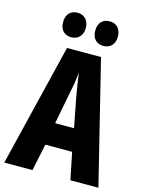

<svg xmlns="http://www.w3.org/2000/svg" viewBox="-134 -1001 817 1080"><g transform="rotate(15 274.0 -460.5)"><path d="M385 0 353 -157H197L164 0H0L174 -714H372L548 0ZM295 -464Q288 -501 283 -536Q278 -571 274 -599Q272 -572 266.5 -537.5Q261 -503 253 -466L219 -288H329ZM115 -849Q115 -884 133 -902.5Q151 -921 180 -921Q211 -921 229 -901.5Q247 -882 247 -849Q247 -817 229 -797.5Q211 -778 180 -778Q151 -778 133 -796.5Q115 -815 115 -849ZM302 -849Q302 -884 320 -902.5Q338 -921 368 -921Q399 -921 416.5 -901.5Q434 -882 434 -849Q434 -817 416.5 -797.5Q399 -778 368 -778Q337 -778 319.5 -797Q302 -816 302 -849Z"/></g></svg>

Font: Noto Sans Hebrew ExtraCondensed ExtraBold
Style: Regular
Weight: 800
Width: 2
Designer: Monotype Design Team
Foundry: Monotype Imaging Inc.
Version: Version 2.004; ttfautohint (v1.8.4.7-5d5b)